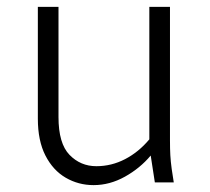

<svg xmlns="http://www.w3.org/2000/svg" viewBox="-20 -530 609 558"><path d="M90 -185V-510H150V-190Q150 -113 182 -80Q214 -47 260 -47Q304 -47 343.5 -67.5Q383 -88 414 -125V-510H474V-122Q474 -97 475 -79Q476 -61 479 -39L485 0H430L418 -78Q387 -41 343 -16.5Q299 8 252 8Q208 8 171 -13.5Q134 -35 112 -78Q90 -121 90 -185Z"/></svg>

Font: Radio Canada Light
Style: Regular
Weight: 300
Designer: Charles Daoud, Etienne Aubert Bonn, Alexandre Saumier Demers, Jacques Le Bailly
Foundry: Radio-Canada
Version: Version 2.104;gftools[0.9.28.dev5+ged2979d]